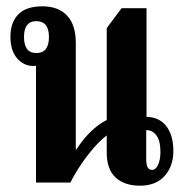

<svg xmlns="http://www.w3.org/2000/svg" viewBox="-20 -578 588 608"><path d="M94 0V-370Q90 -369 86 -369Q55 -369 34 -393.5Q13 -418 13 -462Q13 -507 38 -532.5Q63 -558 114 -558Q165 -558 192.5 -528.5Q220 -499 220 -442V-105H222Q265 -171 318 -198V-489L365 -552H444V-208Q485 -207 507 -178Q529 -149 529 -100Q529 -52 501.5 -21Q474 10 423 10Q374 10 346 -16Q318 -42 318 -95V-149Q300 -136 278 -111Q256 -86 236.5 -57Q217 -28 203 0ZM95 -410Q135 -410 135 -461Q135 -511 95 -511Q56 -511 56 -461Q56 -410 95 -410ZM461 -40Q473 -40 480.5 -56Q488 -72 488 -97Q488 -132 475.5 -149Q463 -166 443 -166V-74Q443 -40 461 -40Z"/></svg>

Font: Noto Serif Thai ExtraCondensed
Style: Bold
Weight: 700
Width: 2
Designer: Monotype Design Team
Foundry: Monotype Imaging Inc.
Version: Version 2.002; ttfautohint (v1.8.4.7-5d5b)